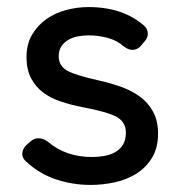

<svg xmlns="http://www.w3.org/2000/svg" viewBox="-20 -513 500 543"><path d="M236 10Q185 10 137.5 -6Q90 -22 53 -57Q42 -67 43 -79.5Q44 -92 54 -102L64 -111Q75 -122 89 -122Q103 -122 117 -111Q167 -69 240 -69Q258 -69 275 -72Q292 -75 305.5 -82.5Q319 -90 327.5 -103.5Q336 -117 336 -138Q336 -168 309 -183Q282 -197 213 -210Q182 -216 153 -225.5Q124 -235 102.5 -251Q81 -267 68 -291.5Q55 -316 55 -352Q55 -388 70.5 -414.5Q86 -441 110.5 -458.5Q135 -476 166.5 -484.5Q198 -493 230 -493Q329 -493 389 -439Q398 -430 398 -418Q398 -406 389 -396L378 -383Q368 -372 355 -372Q343 -372 331 -381Q311 -399 284 -406Q257 -413 231 -413Q217 -413 202 -410.5Q187 -408 174.5 -401Q162 -394 154 -382.5Q146 -371 146 -354Q146 -327 170 -313Q194 -300 257 -286Q289 -279 319.5 -268.5Q350 -258 374 -241Q398 -224 412.5 -198Q427 -172 427 -135Q427 -95 410 -67Q393 -39 366 -22Q339 -5 305 2.5Q271 10 236 10Z"/></svg>

Font: Higure Gothic Medium
Style: Regular
Weight: 500
Designer: Yoshimichi Ohira
Foundry: Positype
Version: Version 1.000